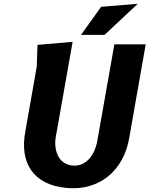

<svg xmlns="http://www.w3.org/2000/svg" viewBox="-20 -984 790 1014"><path d="M749.5 -750 664.5 -267Q653.5 -195 623.8 -141Q594 -87 550 -51.8Q506 -16.5 450.5 -1Q395 14.5 332 8.5Q265.5 2.5 218.8 -21.5Q172 -45.5 144.8 -84.5Q117.5 -123.5 109.8 -175.8Q102 -228 114 -291L174 -631.5L178 -747L363.5 -763L278.5 -282Q270 -246 272.2 -216.2Q274.5 -186.5 285 -164Q295.5 -141.5 314 -127.8Q332.5 -114 357 -110.5Q384 -106.5 407.5 -115.2Q431 -124 449.2 -143.2Q467.5 -162.5 479.8 -191.8Q492 -221 497 -258L584 -750ZM514 -948 707.5 -964 532.5 -800H408Z"/></svg>

Font: B612
Style: Bold Italic
Weight: 700
Italic angle: -10°
Designer: Nicolas Chauveau, Thomas Paillot, Jonathan Favre-Lamarine, Jean-Luc Vinot
Foundry: AIRBUS
Version: Version 1.008